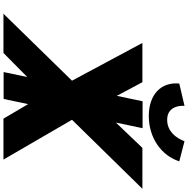

<svg xmlns="http://www.w3.org/2000/svg" viewBox="-8 -1108 1115 1140"><g transform="rotate(90 550.0 -537.5)"><path d="M818 -1075C818 -1075 785.4 -972 691.4 -972C597.4 -972 608 -1075 608 -1075L475.5 -1044C465 -937 539.5 -863 668.5 -863C797.5 -863 903 -937 937.5 -1044ZM927 0 690.6 -407 1100.5 -825H857.5L707.3 -667.7L740.6 -826H580.8L548.6 -673L467.5 -825H234.5L458.6 -407L61 0H294L436.9 -141.5L407.3 -1H567.1L597.7 -146.5L684 0Z"/></g></svg>

Font: Hussar
Style: BdOblTwo
Weight: 700
Foundry: Cannot Into Space Fonts
Version: Version 2.00